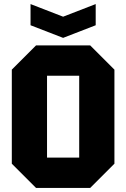

<svg xmlns="http://www.w3.org/2000/svg" viewBox="-20 -923 620 943"><path d="M38 -119V-581L157 -700H423L542 -581V-119L423 0H157ZM211 -551V-149H369V-551ZM450 -903V-799L290 -737L130 -799V-903L290 -841Z"/></svg>

Font: Tektur SemiCondensed
Style: Bold
Weight: 700
Width: 4
Designer: Adam Jagosz
Foundry: Adam Jagosz
Version: Version 1.005;gftools[0.9.30]